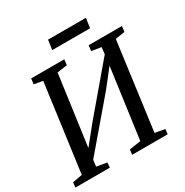

<svg xmlns="http://www.w3.org/2000/svg" viewBox="-201 -1063 1176 1223"><g transform="rotate(-30 386.5 -451.5)"><path d="M2 0 6 -36.5 77.5 -49.5 164.5 -691.5 100.5 -702.5 105.5 -743H349L344.5 -702.5L270.5 -691.5L194 -136.5L175 -146L304.5 -306.5L617.5 -676L583.5 -596.5L594 -691.5L523.5 -702.5L528.5 -743H773L768 -702.5L698.5 -691.5L612.5 -49.5L685 -36.5L681 0H419.5L424 -36.5L508 -49.5L584 -603.5L605 -597.5L480.5 -439L159.5 -62.5L193 -131.5L183 -49.5L258.5 -36.5L255.5 0ZM322 -903H600.5L590.5 -832H312.5Z"/></g></svg>

Font: Merriweather 36pt
Style: Italic
Weight: 400
Italic angle: -7.8°
Version: Version 2.101